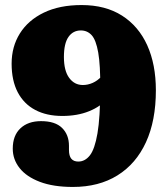

<svg xmlns="http://www.w3.org/2000/svg" viewBox="-20 -730 662 760"><path d="M268.5 10Q191 10 137.8 -10.2Q84.5 -30.5 57.5 -64.8Q30.5 -99 30.5 -141.5Q30.5 -193.5 60.8 -222Q91 -250.5 142.5 -250.5Q198.5 -250.5 225.8 -223.5Q253 -196.5 253 -153V-136.5Q253 -113 262.2 -101.8Q271.5 -90.5 290 -90.5Q316.5 -90.5 335.8 -115Q355 -139.5 365.8 -202Q376.5 -264.5 377 -378.5Q377.5 -472.5 368.8 -522.2Q360 -572 342.8 -590.8Q325.5 -609.5 300 -609.5Q269 -609.5 251 -583.8Q233 -558 233 -504.5Q233 -450 253.8 -421.8Q274.5 -393.5 308 -393.5Q328 -393.5 347 -402Q366 -410.5 380.5 -426.2Q395 -442 401 -463L444 -420.5Q436.5 -376 407.8 -342.2Q379 -308.5 332.8 -289.8Q286.5 -271 226.5 -271Q164.5 -271 119.5 -294.8Q74.5 -318.5 50.2 -364.8Q26 -411 26 -478Q26 -545.5 58.8 -597.8Q91.5 -650 153.5 -680Q215.5 -710 303 -710Q397.5 -710 463 -668.2Q528.5 -626.5 562.8 -550.8Q597 -475 597 -372.5Q597 -252.5 557.8 -167Q518.5 -81.5 445 -35.8Q371.5 10 268.5 10Z"/></svg>

Font: Fraunces 144pt S100 Black
Style: Regular
Weight: 900
Version: Version 1.000